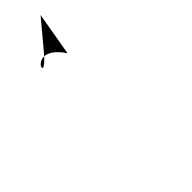

<svg xmlns="http://www.w3.org/2000/svg" viewBox="-44 -162 363 363"><g transform="rotate(45 137.0 19.5)"><path d="M42 0C-27 47 65 77 10 31L-45 -15ZM-45 25Z"/></g></svg>

Font: Proton
Style: BkExt
Weight: 500
Version: Version 1.017